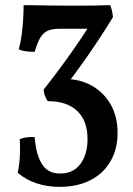

<svg xmlns="http://www.w3.org/2000/svg" viewBox="-20 -480 517 748"><path d="M211 248Q164 248 122 234Q80 220 49 193Q56 159 57.5 126Q59 93 57 62Q69 57 84.5 55Q100 53 115 54Q120 121 143 158.5Q166 196 214 196Q266 196 293.5 158.5Q321 121 321 62Q321 -10 280.5 -48Q240 -86 166 -86Q159 -95 154.5 -108.5Q150 -122 150 -131Q207 -203 259.5 -277.5Q312 -352 354 -421L357 -368H215Q187 -368 169 -361.5Q151 -355 138.5 -335.5Q126 -316 115 -278Q100 -278 82.5 -280Q65 -282 53 -288Q60 -312 64 -341Q68 -370 70 -401Q72 -432 72 -460Q89 -460 118 -459.5Q147 -459 179.5 -458.5Q212 -458 239 -458Q268 -458 295.5 -458Q323 -458 351 -458.5Q379 -459 409 -460Q418 -440 420 -413Q374 -338 322 -263Q270 -188 213 -116L234 -172Q293 -172 339 -145.5Q385 -119 411.5 -72.5Q438 -26 438 38Q438 100 411 147.5Q384 195 333 221.5Q282 248 211 248Z"/></svg>

Font: Vollkorn Medium
Style: Regular
Weight: 500
Designer: Friedrich Althausen
Foundry: Friedrich Althausen
Version: Version 5.000